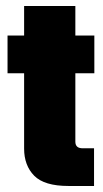

<svg xmlns="http://www.w3.org/2000/svg" viewBox="-20 -617 343 637"><path d="M230 -597V-147Q230 -136 236 -130.5Q242 -125 255 -125H292V0H207Q127 0 93.5 -34Q60 -68 60 -124V-597ZM293 -499V-374H5V-499Z"/></svg>

Font: Teko Variable Light
Style: Regular
Weight: 300
Designer: Manushi Parikh, Jonny Pinhorn
Foundry: Indian Type Foundry
Version: Version 3.000